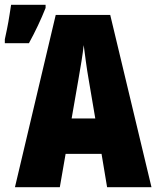

<svg xmlns="http://www.w3.org/2000/svg" viewBox="-38 -776 658 796"><path d="M82 -597Q122 -670 151 -743V-756H8Q6 -744 1.5 -714.5Q-3 -685 -9 -655.5Q-15 -626 -18 -613V-597ZM259 -285 287 -446Q294 -486 300 -523Q306 -560 309 -589Q313 -558 318 -521Q323 -484 330 -444L357 -285ZM590 0 419 -714H193L24 0H210L234 -138H383L406 0Z"/></svg>

Font: Noto Sans Display Condensed Black
Style: Regular
Weight: 900
Width: 3
Designer: Monotype Design team
Foundry: Monotype Imaging Inc.
Version: 1.000